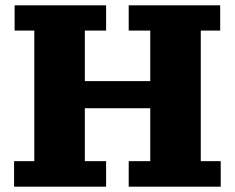

<svg xmlns="http://www.w3.org/2000/svg" viewBox="-20 -702 883 722"><path d="M33 0V-96H109V-587H35V-682H379V-587H299V-96H379V0ZM464 0V-96H545V-587H464V-682H808V-587H735V-96H810V0ZM299 -295V-397H545V-295Z"/></svg>

Font: Montagu Slab 24pt
Style: Bold
Weight: 700
Designer: Florian Karsten
Foundry: Florian Karsten
Version: Version 1.000